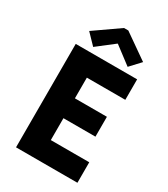

<svg xmlns="http://www.w3.org/2000/svg" viewBox="-227 -1052 1015 1157"><g transform="rotate(30 281.0 -474.0)"><path d="M79.6 0V-719.7H506.8V-577.1H239.3V-433.1H461.9V-294.9H239.3V-142.6H506.8V0ZM179.7 -756.3 110.8 -827.6 283.7 -948.2H313.5L485.8 -827.6L419.4 -756.3L299.3 -847.2H296.9Z"/></g></svg>

Font: Reddit Mono ExtraBold
Style: Regular
Weight: 800
Monospace: yes
Designer: Stephen Hutchings
Foundry: Reddit
Version: Version 1.014